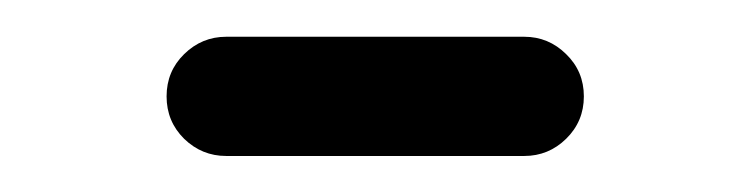

<svg xmlns="http://www.w3.org/2000/svg" viewBox="-20 -672 410 105"><path d="M71.1 -619.3Q71.1 -633 80.7 -642.4Q90.4 -651.9 103.7 -651.9H266.7Q280 -651.9 289.6 -642.4Q299.3 -633 299.3 -619.3Q299.3 -605.6 289.6 -596.1Q280 -586.7 266.7 -586.7H103.7Q90.4 -586.7 80.7 -596.1Q71.1 -605.6 71.1 -619.3Z"/></svg>

Font: 26F Galaxy Sans Extra Bold
Style: Regular
Weight: 800
Designer: C₂₉H₂₅N₃O₅
Version: Version 1.100